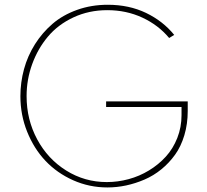

<svg xmlns="http://www.w3.org/2000/svg" viewBox="-20 -784 881 818"><path d="M66.9 -374Q66.9 -433.1 82.3 -489.5Q97.7 -545.9 128.9 -595.5Q160.2 -645 203.9 -682.6Q247.6 -720.2 308.3 -741.9Q369.1 -763.7 439 -763.7Q529.8 -763.7 602.1 -729Q674.3 -694.3 722.2 -635.3L700.7 -622.1Q654.8 -677.2 586.4 -709Q518.1 -740.7 437 -740.7Q358.9 -740.7 293 -710Q227.1 -679.2 184.1 -627.9Q141.1 -576.7 117.2 -511Q93.3 -445.3 93.3 -374.5Q93.3 -274.4 138.4 -190.4Q183.6 -106.4 262.2 -57.4Q340.8 -8.3 435.1 -8.3Q481.9 -8.3 528.1 -20.8Q574.2 -33.2 614.7 -57.9Q655.3 -82.5 686.3 -116.5Q717.3 -150.4 735.4 -196.3Q753.4 -242.2 753.4 -293.5V-328.1H432.1V-352.1H779.8V-311Q779.8 -255.9 765.4 -207.8Q751 -159.7 725.8 -124.8Q700.7 -89.8 667.5 -62.7Q634.3 -35.6 595.7 -19Q557.1 -2.4 517.3 6.1Q477.5 14.6 437.5 14.6Q360.4 14.6 291.5 -16.1Q222.7 -46.9 173.6 -98.9Q124.5 -150.9 95.7 -222.7Q66.9 -294.4 66.9 -374Z"/></svg>

Font: Spartan MB Thin
Style: Regular
Weight: 100
Designer: Matt Bailey, Mirko Velimirovic
Foundry: Matt Bailey
Version: Version 1.005